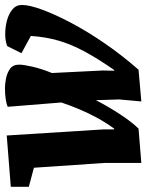

<svg xmlns="http://www.w3.org/2000/svg" viewBox="66 -630 577 756"><g transform="rotate(-90 354.0 -252.5)"><path d="M90 16V-128L71 -407L-4 -427V-498L198 -514L222 -133V-91H225Q249 -124 267.5 -158Q286 -192 301 -227.5Q316 -263 328 -299L311 -510Q321 -515 341 -518Q361 -521 385 -521Q400 -521 421.5 -517Q443 -513 460 -501.5Q477 -490 477 -465Q477 -448 469 -413Q461 -378 444 -336L454 -135L453 -91H456Q501 -156 529 -208Q557 -260 571.5 -310Q586 -360 590 -419L522 -456L550 -512Q570 -520 597.5 -520Q625 -520 651 -513Q677 -506 694.5 -491.5Q712 -477 712 -454Q712 -425 693.5 -374.5Q675 -324 641.5 -260.5Q608 -197 561 -128.5Q514 -60 457 5L332 16L340 -71L337 -163Q312 -114 281 -67Q250 -20 225 5Z"/></g></svg>

Font: Faustina ExtraBold
Style: Italic
Weight: 800
Italic angle: -8°
Designer: Alfonso Garcia
Foundry: http://www.omnibus-type.com
Version: Version 1.200